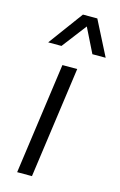

<svg xmlns="http://www.w3.org/2000/svg" viewBox="-117 -802 534 852"><g transform="rotate(15 150.5 -375.5)"><path d="M53 0 124 -511H192L121 0ZM37 -592 154 -751H220L301 -592H240L170 -733H206L98 -592Z"/></g></svg>

Font: Chivo Medium ExtraLight
Style: Italic
Weight: 250
Italic angle: -8.05°
Version: Version 2.002